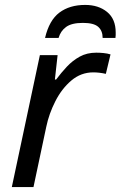

<svg xmlns="http://www.w3.org/2000/svg" viewBox="-20 -760 490 780"><path d="M28 0 142 -536H214L203 -437H208Q229 -465 252 -489.5Q275 -514 304 -530Q333 -546 371 -546Q385 -546 400.5 -544.5Q416 -543 429 -539L410 -460Q383 -466 359 -466Q309 -466 270 -433Q231 -400 205 -349Q179 -298 168 -245L116 0ZM163 -606Q180 -678 221.5 -709Q263 -740 326 -740Q380 -740 415 -711.5Q450 -683 450 -628Q450 -623 450 -617.5Q450 -612 449 -606H397Q397 -635 379 -651Q361 -667 317 -667Q271 -667 248.5 -650.5Q226 -634 218 -606Z"/></svg>

Font: Noto Sans IKEA
Style: Italic
Weight: 400
Italic angle: -12°
Designer: Monotype Design Team
Foundry: Monotype Imaging Inc.
Version: Version 2.001